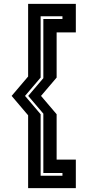

<svg xmlns="http://www.w3.org/2000/svg" viewBox="-20 -770 451 990"><path d="M272 -181V53H371V200H125V-175.5L40 -275.5L125 -375.5V-750H371V-603H272V-370L191.5 -275.5ZM189.5 -181V136H302V122H203.5V-184L125.5 -275.5L203.5 -367V-672H302V-686H189.5V-370L109 -275.5Z"/></svg>

Font: Tourney Expanded Regular
Style: Bold
Weight: 700
Width: 7
Designer: Tyler Finck
Foundry: Etcetera Type Co
Version: Version 1.010; ttfautohint (v1.8.3)